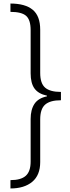

<svg xmlns="http://www.w3.org/2000/svg" viewBox="-20 -820 394 1084"><path d="M39 -800Q122 -800 164.5 -765Q207 -730 207 -652V-408Q207 -349 235 -325Q263 -301 324 -301V-254Q263 -254 235 -229.5Q207 -205 207 -146V95Q207 169 162 206.5Q117 244 39 244V197Q98 197 125.5 172.5Q153 148 153 92V-148Q153 -201 174.5 -233.5Q196 -266 245 -276V-280Q197 -290 175 -320Q153 -350 153 -406V-650Q153 -708 127.5 -730.5Q102 -753 39 -753Z"/></svg>

Font: Noto Sans Tamil Condensed Light
Style: Regular
Weight: 300
Width: 3
Designer: Jelle Bosma - Monotype Design Team
Foundry: Monotype Imaging Inc.
Version: Version 2.004; ttfautohint (v1.8.4.7-5d5b)